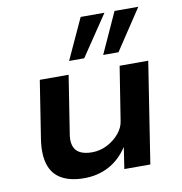

<svg xmlns="http://www.w3.org/2000/svg" viewBox="-85 -849 888 938"><g transform="rotate(-10 358.5 -379.5)"><path d="M258 10Q191 10 147 -14.5Q103 -39 87 -89Q71 -139 82 -213L127 -501H270L226 -220Q219 -184 226.5 -158.5Q234 -133 257 -120.5Q280 -108 317 -108Q358 -108 393.5 -126.5Q429 -145 453 -174Q477 -203 481 -235L523 -501H665L587 0H458L474 -105H473Q434 -47 379.5 -18.5Q325 10 258 10ZM453 -567 545 -769H663L529 -567ZM284 -567 377 -769H495L359 -567Z"/></g></svg>

Font: Nunito Sans 7pt SemiExpanded
Style: Bold Italic
Weight: 700
Width: 6
Italic angle: -9°
Designer: Vernon Adams
Foundry: Vernon Adams
Version: Version 3.101;gftools[0.9.27]